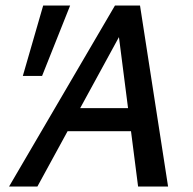

<svg xmlns="http://www.w3.org/2000/svg" viewBox="-20 -678 701 698"><path d="M482 0 405 -601H444L116 0H13L398 -658H489L591 0ZM167 -201 214 -285H486L510 -201ZM133 -402H63L137 -658H235Z"/></svg>

Font: Ysabeau Office SemiBold
Style: Italic
Weight: 600
Italic angle: -12°
Designer: Christian Thalmann (Catharsis Fonts)
Version: Version 2.001;gftools[0.9.30]; featfreeze: tnum,lnum,ss02